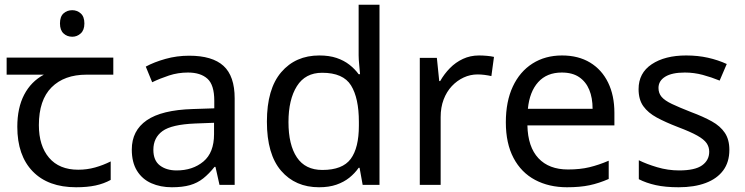

<svg xmlns="http://www.w3.org/2000/svg" viewBox="-20 -780 3142 810"><path d="M285 -737Q305 -737 320.5 -723.5Q336 -710 336 -681Q336 -653 320.5 -639Q305 -625 285 -625Q263 -625 248 -639Q233 -653 233 -681Q233 -710 248 -723.5Q263 -737 285 -737ZM301 10Q183 10 118 -57Q53 -124 53 -245Q53 -325 82 -380.5Q111 -436 165 -465H8V-537H458V-465H345Q251 -465 197.5 -411.5Q144 -358 144 -252Q144 -165 187 -114.5Q230 -64 310 -64Q347 -64 381 -73.5Q415 -83 447 -99V-21Q418 -5 383 2.5Q348 10 301 10Z M778 -545Q876 -545 923 -502Q970 -459 970 -365V0H906L889 -76H885Q862 -47 837.5 -27.5Q813 -8 781.5 1Q750 10 705 10Q657 10 618.5 -7Q580 -24 558 -59.5Q536 -95 536 -149Q536 -229 599 -272.5Q662 -316 793 -320L884 -323V-355Q884 -422 855 -448Q826 -474 773 -474Q731 -474 693 -461.5Q655 -449 622 -433L595 -499Q630 -518 678 -531.5Q726 -545 778 -545ZM804 -259Q704 -255 665.5 -227Q627 -199 627 -148Q627 -103 654.5 -82Q682 -61 725 -61Q793 -61 838 -98.5Q883 -136 883 -214V-262Z M1326 10Q1226 10 1166 -59.5Q1106 -129 1106 -267Q1106 -405 1166.5 -475.5Q1227 -546 1327 -546Q1369 -546 1400 -535.5Q1431 -525 1454 -507Q1477 -489 1493 -467H1499Q1498 -480 1495.5 -505.5Q1493 -531 1493 -546V-760H1581V0H1510L1497 -72H1493Q1477 -49 1454 -30.5Q1431 -12 1399.5 -1Q1368 10 1326 10ZM1340 -63Q1425 -63 1459.5 -109.5Q1494 -156 1494 -250V-266Q1494 -366 1461 -419.5Q1428 -473 1339 -473Q1268 -473 1232.5 -416.5Q1197 -360 1197 -265Q1197 -169 1232.5 -116Q1268 -63 1340 -63Z M2001 -546Q2016 -546 2033.5 -544.5Q2051 -543 2064 -540L2053 -459Q2040 -462 2024.5 -464Q2009 -466 1995 -466Q1964 -466 1936 -453Q1908 -440 1886 -416.5Q1864 -393 1851.5 -360Q1839 -327 1839 -286V0H1751V-536H1823L1833 -438H1837Q1854 -468 1878 -492.5Q1902 -517 1933 -531.5Q1964 -546 2001 -546Z M2351 -546Q2420 -546 2469.5 -516Q2519 -486 2545.5 -431.5Q2572 -377 2572 -304V-251H2205Q2207 -160 2251.5 -112.5Q2296 -65 2376 -65Q2427 -65 2466.5 -74.5Q2506 -84 2548 -102V-25Q2507 -7 2467 1.5Q2427 10 2372 10Q2296 10 2237.5 -21Q2179 -52 2146.5 -113.5Q2114 -175 2114 -264Q2114 -352 2143.5 -415Q2173 -478 2226.5 -512Q2280 -546 2351 -546ZM2350 -474Q2287 -474 2250.5 -433.5Q2214 -393 2207 -321H2480Q2480 -367 2466 -401Q2452 -435 2423.5 -454.5Q2395 -474 2350 -474Z M3057 -148Q3057 -96 3031 -61Q3005 -26 2957 -8Q2909 10 2843 10Q2787 10 2746.5 1Q2706 -8 2675 -24V-104Q2707 -88 2752.5 -74.5Q2798 -61 2845 -61Q2912 -61 2942 -82.5Q2972 -104 2972 -140Q2972 -160 2961 -176Q2950 -192 2921.5 -208Q2893 -224 2840 -244Q2788 -264 2751 -284Q2714 -304 2694 -332Q2674 -360 2674 -404Q2674 -472 2729.5 -509Q2785 -546 2875 -546Q2924 -546 2966.5 -536.5Q3009 -527 3046 -510L3016 -440Q2982 -454 2945 -464Q2908 -474 2869 -474Q2815 -474 2786.5 -456.5Q2758 -439 2758 -409Q2758 -387 2771 -371.5Q2784 -356 2814.5 -341.5Q2845 -327 2896 -307Q2947 -288 2983 -268Q3019 -248 3038 -219.5Q3057 -191 3057 -148Z"/></svg>

Font: ugurmukhi05
Style: Book
Weight: 400
Designer: Jelle Bosma - Monotype Design Team
Foundry: Monotype Imaging Inc.
Version: Version 2.003